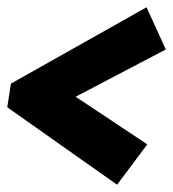

<svg xmlns="http://www.w3.org/2000/svg" viewBox="-35 -541 476 528"><path d="M370 -144 287 -33 -15 -246 -5 -311 368 -521 421 -405 173 -275Z"/></svg>

Font: Piazzolla SC Black
Style: Italic
Weight: 900
Italic angle: -11.3°
Designer: Juan Pablo del Peral
Foundry: Huerta Tipografica
Version: Version 1.330